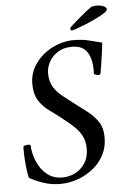

<svg xmlns="http://www.w3.org/2000/svg" viewBox="-56 -841 585 889"><g transform="rotate(-5 236.5 -396.0)"><path d="M304 -650Q347 -650 374.5 -643Q402 -636 438 -627Q437 -611 433 -583Q429 -555 425 -528Q421 -501 418 -486Q417 -481 413.5 -480Q410 -479 408 -479Q405 -479 398.5 -480.5Q392 -482 387 -486Q391 -545 370.5 -582.5Q350 -620 297 -620Q257 -620 230 -602.5Q203 -585 189.5 -559Q176 -533 176 -508Q176 -468 193 -441.5Q210 -415 236 -395.5Q262 -376 288 -355Q314 -335 342.5 -313.5Q371 -292 391 -263Q411 -234 411 -188Q411 -143 391.5 -106.5Q372 -70 339.5 -44.5Q307 -19 267.5 -5.5Q228 8 188 8Q147 8 110 -4.5Q73 -17 45 -33Q39 -60 36 -92Q33 -124 32.5 -149Q32 -174 33 -180Q35 -183 43.5 -184.5Q52 -186 57 -186Q64 -186 67 -180Q67 -160 74.5 -133Q82 -106 97.5 -80.5Q113 -55 138.5 -38Q164 -21 200 -21Q233 -21 261 -35.5Q289 -50 306.5 -77.5Q324 -105 324 -144Q324 -179 311 -203.5Q298 -228 277 -248Q256 -268 231 -287Q202 -311 171 -332.5Q140 -354 119.5 -384.5Q99 -415 99 -465Q99 -507 118 -541Q137 -575 167.5 -599.5Q198 -624 234 -637Q270 -650 304 -650ZM302 -695Q301 -695 298.5 -699Q296 -703 296 -705Q296 -708 308.5 -719.5Q321 -731 339 -746.5Q357 -762 374 -775.5Q391 -789 400 -795Q402 -797 411.5 -798.5Q421 -800 426 -800Q447 -800 460 -793.5Q473 -787 473 -779Q473 -772 457 -761.5Q441 -751 417 -739.5Q393 -728 368.5 -718Q344 -708 325.5 -701.5Q307 -695 302 -695Z"/></g></svg>

Font: Amiri
Style: Italic
Weight: 400
Italic angle: 10°
Designer: Khaled Hosny
Version: Version 0.113